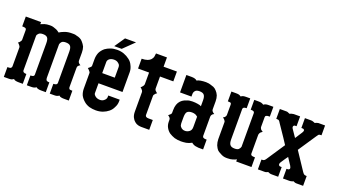

<svg xmlns="http://www.w3.org/2000/svg" viewBox="-48 -888 2239 1264"><g transform="rotate(20 1071.0 -255.5)"><path d="M0 0V-47.9V-68.8H5.9Q20 -68.8 23.9 -72.8Q28.8 -76.2 29.8 -84V-216.8Q29.8 -220.7 26.9 -226.1Q23.9 -231 21 -233.9Q18.1 -238.8 9.8 -244.1Q18.6 -250 21 -253.9Q23.4 -255.9 26.9 -262.2Q29.3 -265.6 29.8 -271V-337.9Q29.8 -344.2 26.9 -348.1Q21 -354 5.9 -354H0V-422.9H106.9V-408.2Q120.1 -413.6 131.8 -418Q147 -422.9 167 -422.9H176.8Q184.6 -422.9 194.8 -419.9Q206.5 -416.5 216.8 -412.1Q227.1 -407.2 238.8 -397.9Q250.5 -406.2 273.9 -415Q297.4 -423.8 328.1 -422.9H337.9Q346.2 -422.9 357.9 -418.9Q371.1 -416.5 381.8 -411.1Q394.5 -405.3 403.8 -393.1Q413.6 -382.3 421.9 -366.2Q428.2 -348.6 428.2 -326.2V-271Q428.2 -263.7 431.2 -258.8Q433.6 -254.4 438 -251Q441.9 -247.1 447.8 -244.1Q442.4 -242.2 438 -237.8Q433.6 -234.4 431.2 -230Q429.2 -225.6 429.2 -217.8V-84Q429.2 -78.1 433.1 -72.8Q436 -68.8 449.2 -68.8H455.1V0H420.9Q408.2 0 400.9 -2Q393.6 -2.4 386.2 -9.8Q379.4 -4.4 371.1 -2Q363.8 0 352.1 0H321.8V-68.8H322.8Q335.4 -68.8 341.8 -72.8Q348.1 -76.7 348.1 -84V-303.2Q348.1 -331.1 338.9 -341.8Q330.1 -353 306.2 -353Q286.1 -353 277.8 -344.2Q270.5 -336.9 268.1 -326.2V-91.8Q268.1 -85 271 -77.1Q274.9 -69.8 288.1 -68.8H293.9V0H259.8Q248.5 0 241.2 -2Q233.4 -2.9 226.1 -9.8Q219.2 -4.4 210 -2Q202.6 0 190.9 0H161.1V-68.8H163.1Q175.8 -68.8 182.1 -73.2Q187 -76.7 187 -84V-303.2Q187 -331.5 178.2 -341.8Q169.4 -353 146 -353Q126 -353 117.2 -344.2Q107.4 -335.4 106.9 -326.2V-84Q106.9 -78.1 112.8 -73.2Q119.1 -68.8 130.9 -68.8H132.8V0H104Q90.8 0 83 -2Q75.2 -2.9 67.9 -9.8Q60.1 -3.9 53.2 -2Q45.9 0 33.2 0Z M500 -244.1 509.8 -252Q515.1 -255.9 517.1 -258.8Q521 -262.7 521 -268.1V-314Q521 -337.9 529.8 -359.9Q540 -380.9 559.1 -397Q575.2 -408.7 596.2 -416Q616.2 -422.9 641.1 -422.9Q667.5 -422.9 689 -415Q710.9 -407.2 730 -392.1Q747.6 -378.9 756.8 -357.9Q767.6 -337.4 768.1 -314V-173.8H600.1V-104Q600.6 -94.2 613.8 -84Q626.5 -74.2 646 -74.2Q662.6 -74.2 673.8 -84Q688 -95.2 688 -109.9V-120.1H768.1V-107.9Q768.1 -85 756.8 -64.9Q747.6 -43.9 730 -29.8Q713.4 -16.1 690.9 -7.8Q668.9 0 643.1 0Q620.1 0 597.2 -5.9Q574.7 -13.2 559.1 -26.9Q540 -43 529.8 -63Q521 -84 521 -107.9V-217.8Q521 -220.7 517.1 -226.1Q515.1 -229.5 509.8 -234.9Q508.3 -236.3 500 -244.1ZM600.1 -245.1H688V-318.8Q688 -325.7 685.1 -333Q681.6 -339.4 673.8 -345.2Q662.6 -355 644 -355Q626 -355 612.8 -346.2Q600.1 -336.4 600.1 -323.2ZM613.8 -439Q640.1 -476.6 663.1 -511.2H740.2Q718.3 -491.2 666 -439Z M811.5 -354V-377V-422.9Q835 -422.9 852.5 -429.2Q867.2 -435.1 874.5 -443.8Q883.8 -454.6 885.7 -464.8Q887.7 -476.6 888.7 -487.8H965.3V-422.9H1058.6V-354H965.3V-271Q965.3 -265.6 967.3 -262.2Q968.3 -257.8 973.6 -253.9Q976.6 -249.5 985.4 -244.1Q977.5 -239.3 973.6 -233.9Q969.7 -229.5 967.3 -226.1Q965.3 -222.7 965.3 -216.8V-84Q965.3 -78.6 970.7 -73.2Q977.1 -68.8 989.7 -68.8H1018.6V0H962.4Q953.6 0 940.4 -2.9Q927.2 -5.9 915.5 -16.1Q904.3 -24.9 896.5 -41Q888.7 -56.6 888.7 -81.1V-216.8Q888.7 -220.7 885.7 -226.1Q884.8 -230 879.4 -233.9Q876.5 -239.3 868.7 -244.1Q877 -249.5 879.4 -253.9Q882.8 -257.3 885.7 -262.2Q887.7 -265.6 888.7 -271V-354Z M1102.1 -132.8Q1105.5 -134.8 1111.8 -141.1Q1117.2 -145 1119.1 -147.9Q1122.1 -153.3 1122.1 -159.2V-174.8Q1122.1 -198.2 1127.9 -214.8Q1133.8 -231.9 1145 -243.2Q1155.3 -253.9 1168 -259.8Q1191.4 -269 1191.9 -269Q1202.6 -272 1210.9 -272Q1219.2 -272 1223.1 -272.9Q1243.2 -272.9 1259.3 -270Q1276.9 -267.6 1285.2 -262.2V-303.2Q1285.2 -330.1 1275.9 -340.8Q1267.1 -352.1 1243.2 -352.1Q1221.2 -352.1 1212.9 -340.8Q1205.1 -331.1 1205.1 -318.8V-300.8H1125V-422.9H1163.1Q1174.8 -422.9 1185.1 -419.9Q1194.8 -417 1200.2 -411.1Q1208.5 -417 1226.1 -419.9Q1244.6 -422.9 1264.2 -422.9Q1264.6 -422.9 1266.1 -422.6Q1267.6 -422.4 1270 -422.1Q1272.5 -421.9 1274.9 -421.9Q1282.2 -421.9 1294.9 -418Q1307.1 -414.6 1318.8 -410.2Q1331.5 -404.3 1340.8 -393.1Q1351.6 -382.3 1358.9 -365.2Q1365.2 -347.7 1365.2 -325.2V-271Q1365.2 -263.7 1368.2 -258.8Q1370.6 -255.4 1375 -251Q1378.4 -247.6 1385.3 -244.1Q1381.8 -242.7 1375 -237.8Q1371.6 -234.4 1369.1 -230Q1366.2 -224.6 1366.2 -217.8V-84Q1366.2 -78.1 1371.1 -73.2Q1377.4 -68.8 1390.1 -68.8H1396V0H1363.3Q1356.9 0 1342.3 -2.9Q1327.1 -5.9 1314 -17.1Q1294.9 -6.3 1275.9 -2.9Q1256.3 0 1240.2 0Q1216.8 0 1194.8 -5.9Q1173.8 -13.2 1157.2 -23.9Q1141.1 -35.6 1130.9 -54.2Q1121.1 -71.8 1121.1 -95.2V-106Q1121.1 -113.3 1118.2 -119.1Q1116.2 -122.6 1110.8 -127Q1106.9 -130.9 1102.1 -132.8ZM1202.1 -112.8Q1202.1 -98.1 1209 -89.8Q1214.4 -81.5 1227.1 -76.2Q1233.4 -74.2 1241.2 -74.2H1246.1Q1256.3 -75.2 1265.1 -80.1Q1274.9 -85 1280.3 -94.2Q1285.2 -102.1 1285.2 -116.2V-189Q1276.4 -196.3 1268.1 -200.2Q1256.3 -204.1 1245.1 -204.1Q1221.2 -204.1 1210.9 -192.9Q1202.1 -182.6 1202.1 -153.8Z M1440.9 -353V-400.9V-421.9H1474.1Q1486.8 -421.9 1494.1 -419.9Q1501 -418 1508.8 -412.1Q1515.6 -417.5 1523.9 -419.9Q1531.2 -421.9 1543.9 -421.9H1572.8V-353H1571.8Q1546.9 -353 1546.9 -337.9V-126Q1546.9 -97.2 1557.1 -86.9Q1565.9 -76.2 1588.9 -76.2Q1608.9 -76.2 1616.7 -84Q1625 -92.3 1627.9 -103V-337.9Q1627.9 -345.7 1623 -349.1Q1617.7 -353 1604 -353H1601.1V-421.9H1629.9Q1643.6 -421.9 1650.9 -419.9Q1659.7 -417.5 1667 -412.1Q1673.8 -417.5 1682.1 -419.9Q1689.5 -421.9 1700.7 -421.9H1734.9V-353H1728Q1715.3 -353 1710 -349.1Q1704.1 -346.2 1704.1 -337.9V-270Q1704.1 -264.6 1707 -259.8Q1710.9 -252.9 1711.9 -252Q1714.4 -249.5 1725.1 -243.2Q1717.3 -238.3 1711.9 -232.9Q1709 -227.5 1707 -225.1Q1705.1 -221.7 1704.1 -215.8V-83Q1704.1 -78.1 1707 -74.2Q1712.4 -67.9 1728 -67.9H1734.9V0H1627.9V-15.1Q1619.1 -9.8 1603 -4.9Q1587.9 0 1567.9 0H1557.1Q1548.3 0 1537.1 -2.9Q1525.9 -5.9 1514.2 -13.2Q1500 -19.5 1490.7 -28.8Q1482.9 -37.6 1474.1 -57.1Q1467.3 -76.2 1466.8 -97.2V-216.8Q1466.8 -223.1 1462.9 -227.1Q1460.4 -231.4 1457 -234.9Q1452.6 -237.3 1446.8 -243.2Q1451.7 -245.1 1457 -249Q1460.4 -252.4 1462.9 -256.8Q1465.8 -261.7 1465.8 -269V-337.9Q1465.8 -345.7 1462.9 -349.1Q1460 -353 1445.8 -353Z M1779.8 0V-47.9V-68.8H1784.7Q1795.4 -68.8 1799.8 -73.2Q1804.2 -76.2 1810.5 -85.9Q1820.3 -100.6 1893.6 -210.9Q1878.9 -234.9 1810.5 -335Q1804.7 -345.2 1799.8 -350.1Q1795.9 -354 1784.7 -354H1779.8V-422.9H1827.6Q1833 -422.9 1838.9 -419.9Q1842.8 -418 1849.6 -415Q1854 -417.5 1861.8 -419.9Q1869.1 -421.9 1877.9 -422.9H1921.9V-354H1913.6Q1904.3 -354 1900.9 -347.2Q1897 -339.4 1904.8 -328.1Q1913.1 -315.4 1939 -277.8Q1941.4 -281.2 1945.8 -287.8Q1950.2 -294.4 1957.5 -306.2Q1964.8 -317.9 1971.7 -328.1Q1979.5 -339.8 1976.6 -347.2Q1973.1 -354 1962.9 -354H1955.6V-422.9H1999Q2007.3 -422.9 2014.6 -419.9Q2016.6 -419.4 2019 -418.2Q2021.5 -417 2023.4 -416.3Q2025.4 -415.5 2026.9 -415Q2031.2 -417.5 2037.6 -419.9Q2043.5 -421.9 2049.8 -422.9H2096.7V-354H2091.8Q2082 -354 2076.7 -350.1Q2074.7 -348.1 2065.9 -335Q2034.2 -288.6 1982.9 -210.9L2065.9 -85.9Q2072.8 -76.2 2076.7 -73.2Q2081.1 -69.3 2091.8 -68.8H2096.7V0H2049.8Q2043 0 2037.6 -2Q2031.2 -4.4 2026.9 -6.8Q2023.9 -4.4 2014.6 -2Q2008.3 0 1999 0H1955.6V-67.9H1962.9Q1973.1 -67.9 1976.6 -75.2Q1979.5 -82.5 1971.7 -95.2Q1949.7 -128.9 1939 -145Q1926.3 -128.4 1904.8 -95.2Q1897 -82.5 1900.9 -75.2Q1903.8 -67.9 1913.6 -67.9H1921.9V0H1877.9Q1868.2 0 1861.8 -2Q1854 -4.4 1849.6 -6.8Q1845.2 -4.4 1838.9 -2Q1833.5 0 1827.6 0Z"/></g></svg>

Font: Wyoming
Style: Regular
Weight: 400
Designer: Old Hat Creative
Version: Version 2.00 2016